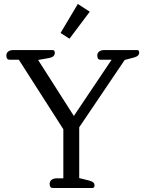

<svg xmlns="http://www.w3.org/2000/svg" viewBox="-20 -947 733 967"><path d="M285 -781 372 -927 432 -888 330 -752ZM230 -21Q230 -34 240 -41.5Q250 -49 267 -49H299V-296L75 -646H29Q12 -646 12 -667Q12 -680 21.5 -687.5Q31 -695 48 -695H244Q256 -695 256 -681Q256 -660 228 -655L172 -645L352 -363L542 -646H487Q470 -646 470 -667Q470 -680 479.5 -687.5Q489 -695 506 -695H670Q681 -695 681 -682Q681 -665 657 -658L608 -645L379 -306V-50L428 -38Q443 -34 449.5 -28.5Q456 -23 456 -13Q456 0 444 0H247Q230 0 230 -21Z"/></svg>

Font: Maitree
Style: Regular
Weight: 400
Designer: CadsonDemak Team
Foundry: CadsonDemak
Version: Version 1.000